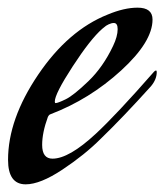

<svg xmlns="http://www.w3.org/2000/svg" viewBox="-20 -459 429 501"><path d="M275 -339Q287 -364 287 -383Q287 -399 277 -399Q271 -399 263.5 -395.5Q256 -392 252 -388L247 -384Q216 -357 169.5 -285.5Q123 -214 123 -194Q123 -190 125 -190Q131 -190 151.5 -200Q172 -210 210.5 -247Q249 -284 275 -339ZM230 -110Q283 -159 382 -272Q385 -275 387 -275Q389 -275 389 -271Q389 -252 374 -234Q300 -152 243 -97Q201 -55 143 -16.5Q85 22 47 22Q1 22 1 -42Q1 -148 79.5 -264Q158 -380 261 -421Q304 -439 339 -439Q378 -439 378 -408Q378 -350 296 -275Q214 -200 112 -161Q108 -160 105 -154Q90 -113 90 -81Q90 -45 117 -45Q160 -45 230 -110Z"/></svg>

Font: Aguafina Script
Style: Regular
Weight: 400
Designer: Angel Koziupa and Alejandro Paul
Foundry: Angel Koziupa and Alejandro Paul
Version: Version 1.000